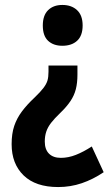

<svg xmlns="http://www.w3.org/2000/svg" viewBox="-20 -572 441 776"><path d="M293 -270Q293 -237 286.5 -211.5Q280 -186 264.5 -163Q249 -140 224 -116Q200 -93 186.5 -75.5Q173 -58 167 -40Q161 -22 161 0Q161 32 178 49Q195 66 226 66Q256 66 286.5 54Q317 42 351 20L399 124Q356 153 310.5 168.5Q265 184 215 184Q124 184 75.5 137Q27 90 27 11Q27 -32 37.5 -63Q48 -94 68.5 -121.5Q89 -149 120 -178Q144 -201 156 -217Q168 -233 172 -247Q176 -261 176 -282V-307H293ZM314 -469Q314 -428 292 -407.5Q270 -387 232 -387Q196 -387 174.5 -407Q153 -427 153 -469Q153 -510 174.5 -531Q196 -552 232 -552Q269 -552 291.5 -531Q314 -510 314 -469Z"/></svg>

Font: Noto Sans Display Condensed
Style: Bold
Weight: 700
Width: 3
Designer: Monotype Design Team
Foundry: Monotype Imaging Inc.
Version: Version 2.003